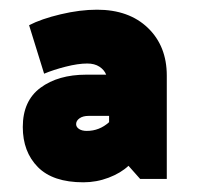

<svg xmlns="http://www.w3.org/2000/svg" viewBox="-20 -722 411 396"><path d="M159 -452Q172 -452 183.5 -456.5Q195 -461 205 -470V-483H163Q151 -483 144 -478Q137 -473 137 -466Q137 -460 143 -456Q149 -452 159 -452ZM180 -702Q246 -702 285 -664.5Q324 -627 324 -566V-353H269L245 -380Q229 -365 204 -355.5Q179 -346 152 -346Q89 -346 58 -377.5Q27 -409 27 -460Q27 -514 63.5 -541Q100 -568 158 -568H199Q195 -578 185 -584.5Q175 -591 160 -591Q141 -591 115.5 -584.5Q90 -578 71 -570L40 -670Q65 -683 105 -692.5Q145 -702 180 -702Z"/></svg>

Font: Palanquin Dark SemiBold
Style: Regular
Weight: 600
Designer: Pria Ravichandran
Version: Version 1.001